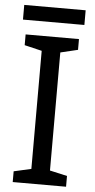

<svg xmlns="http://www.w3.org/2000/svg" viewBox="-58 -890 456 925"><g transform="rotate(5 169.5 -427.5)"><path d="M298 0H40V-52L124 -71V-642L40 -662V-714H298V-662L214 -642V-71L298 -52ZM318 -855V-784H21V-855Z"/></g></svg>

Font: Noto Sans Modi
Style: Regular
Weight: 400
Designer: Monotype Design Team
Foundry: Monotype Imaging Inc.
Version: Version 2.003; ttfautohint (v1.8.4.7-5d5b)